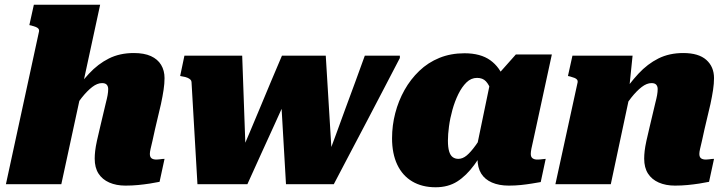

<svg xmlns="http://www.w3.org/2000/svg" viewBox="-20 -778 3070 811"><path d="M5 0H239L403 -758H123L104 -672L113 -670Q124 -667 131.5 -664Q139 -661 142.5 -656.5Q146 -652 145 -646ZM635 -233 660 -339Q667 -372 671 -398.5Q675 -425 675 -448Q675 -480 660.5 -504Q646 -528 617.5 -541Q589 -554 545 -554Q486 -554 440 -531Q394 -508 355.5 -466.5Q317 -425 279 -368L278 -298Q302 -336 325 -365Q348 -394 369.5 -410.5Q391 -427 411 -427Q425 -427 431 -420Q437 -413 437 -402Q437 -390 434.5 -376Q432 -362 427 -343L404 -246Q395 -209 389.5 -183.5Q384 -158 382 -140.5Q380 -123 380 -108Q380 -70 396 -45Q412 -20 441.5 -7Q471 6 510 6Q538 6 563.5 3.5Q589 1 612 -2.5Q635 -6 654 -10L675 -107Q671 -107 665.5 -106.5Q660 -106 654 -105Q648 -104 641 -104Q627 -104 620 -109.5Q613 -115 613 -128Q613 -136 616 -149Q619 -162 624 -183Q629 -204 635 -233Z M1025 0H814L789 -431Q789 -437 784.5 -441.5Q780 -446 772 -449.5Q764 -453 751 -455L741 -457L759 -543H1003L1020 -68L988 -109Q1011 -163 1034 -217Q1057 -271 1079.5 -325.5Q1102 -380 1125 -434.5Q1148 -489 1171 -543H1356L1385 -68L1358 -99Q1379 -154 1399 -209.5Q1419 -265 1439.5 -320.5Q1460 -376 1480.5 -431.5Q1501 -487 1521 -543H1669V-533Q1634 -466 1599.5 -399.5Q1565 -333 1530 -266.5Q1495 -200 1460 -133.5Q1425 -67 1390 0H1188L1166 -379H1197Q1169 -316 1140 -253Q1111 -190 1082.5 -127Q1054 -64 1025 0Z M2127 -317 2068 -338Q2062 -370 2054 -395Q2046 -420 2032.5 -434.5Q2019 -449 1995 -449Q1970 -449 1950.5 -430Q1931 -411 1916 -380.5Q1901 -350 1891 -314Q1881 -278 1876.5 -244Q1872 -210 1872 -184Q1872 -156 1877 -139Q1882 -122 1892 -114.5Q1902 -107 1916 -107Q1934 -107 1951 -121Q1968 -135 1989 -164Q2010 -193 2038 -237L2056 -198Q2018 -129 1984 -82.5Q1950 -36 1911.5 -11.5Q1873 13 1820 13Q1763 13 1721.5 -11.5Q1680 -36 1658 -82.5Q1636 -129 1636 -194Q1636 -248 1649.5 -300Q1663 -352 1688.5 -397.5Q1714 -443 1751 -478.5Q1788 -514 1836 -533.5Q1884 -553 1942 -553Q2010 -553 2051 -523.5Q2092 -494 2110 -441.5Q2128 -389 2127 -317ZM2311 -548 2243 -234Q2237 -204 2232 -183.5Q2227 -163 2224.5 -149.5Q2222 -136 2222 -128Q2222 -115 2229.5 -109.5Q2237 -104 2249 -104Q2261 -104 2270 -105.5Q2279 -107 2285 -107L2264 -9Q2247 -6 2225.5 -2.5Q2204 1 2180 3.5Q2156 6 2129 6Q2088 6 2058 -7Q2028 -20 2012.5 -45Q1997 -70 1997 -108Q1997 -114 1997 -120Q1997 -126 1997 -136L1987 -124L2050 -428L2063 -440L2159 -548Z M2326 0H2560L2646 -404L2637 -397L2652 -543H2398L2379 -457L2388 -455Q2399 -452 2406.5 -449Q2414 -446 2417.5 -441.5Q2421 -437 2420 -431ZM2956 -233 2981 -339Q2988 -372 2992 -398.5Q2996 -425 2996 -448Q2996 -496 2963.5 -525Q2931 -554 2866 -554Q2807 -554 2761 -531Q2715 -508 2676.5 -466.5Q2638 -425 2600 -368L2599 -298Q2623 -336 2646 -365Q2669 -394 2690.5 -410.5Q2712 -427 2732 -427Q2746 -427 2752 -420Q2758 -413 2758 -402Q2758 -390 2755.5 -376Q2753 -362 2748 -343L2725 -246Q2716 -209 2710.5 -183.5Q2705 -158 2703 -140.5Q2701 -123 2701 -108Q2701 -70 2717 -45Q2733 -20 2762.5 -7Q2792 6 2831 6Q2859 6 2884.5 3.5Q2910 1 2933 -2.5Q2956 -6 2975 -10L2996 -107Q2992 -107 2986.5 -106.5Q2981 -106 2975 -105Q2969 -104 2962 -104Q2948 -104 2941 -109.5Q2934 -115 2934 -128Q2934 -136 2937 -149Q2940 -162 2945 -183Q2950 -204 2956 -233Z"/></svg>

Font: Roboto Serif 20pt Black
Style: Italic
Weight: 900
Italic angle: -10°
Version: Version 1.008